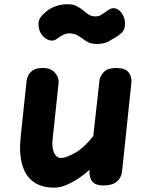

<svg xmlns="http://www.w3.org/2000/svg" viewBox="-20 -854 684 884"><path d="M231 10Q170.5 10 133.2 -17.5Q96 -45 81.8 -97Q67.5 -149 75 -222.5L102.5 -482.5Q104 -493.5 110.5 -507.2Q117 -521 132.8 -531Q148.5 -541 176.5 -541Q213.5 -541 233 -519.2Q252.5 -497.5 249.5 -469.5L222 -210.5Q219.5 -184.5 224 -165.8Q228.5 -147 238 -136.8Q247.5 -126.5 260 -126.5Q283.5 -126.5 325.5 -150Q367.5 -173.5 409.5 -227.5L438 -484Q440 -501.5 457 -521.2Q474 -541 516 -541Q556 -541 572 -521Q588 -501 585 -473.5L542 -65Q538.5 -34.5 517.2 -17.2Q496 0 456 0Q420.5 0 405.2 -18Q390 -36 392 -68L392.5 -72.5Q369 -51 340.8 -32.2Q312.5 -13.5 284.2 -1.8Q256 10 231 10ZM425 -651.5Q396.5 -651.5 378 -663.8Q359.5 -676 342 -688.2Q324.5 -700.5 298 -700.5Q287 -700.5 273.8 -695Q260.5 -689.5 243 -676Q226.5 -663 207 -668.8Q187.5 -674.5 173.2 -693Q159 -711.5 157.5 -736Q155.5 -759.5 168.2 -776.2Q181 -793 203 -808.5Q218.5 -819.5 241 -827Q263.5 -834.5 291 -834.5Q316 -834.5 332.8 -826Q349.5 -817.5 362.5 -806.5Q375.5 -795.5 388.5 -787Q401.5 -778.5 419.5 -778.5Q436 -778.5 447.8 -786.8Q459.5 -795 480 -808.5Q498.5 -821 515.5 -814Q532.5 -807 543.5 -788.8Q554.5 -770.5 555.5 -749Q556.5 -726 547.5 -712Q538.5 -698 514.5 -683.5Q499 -674 478.8 -662.8Q458.5 -651.5 425 -651.5Z"/></svg>

Font: Edu NSW ACT Cursive
Style: Regular
Weight: 400
Designer: Tina and Corey Anderson, Eben Sorkin, Mirko Velimirovic
Foundry: Sorkin Type Co.
Version: Version 2.000